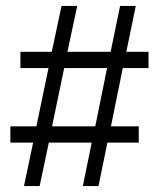

<svg xmlns="http://www.w3.org/2000/svg" viewBox="-20 -629 537 649"><path d="M343 -147 313 0H260L290 -147H145L114 0H61L92 -147H15V-202H103L144 -399H49V-454H155L188 -609H241L208 -454H354L386 -609H439L407 -454H482V-399H395L355 -202H449V-147ZM197 -399 156 -202H302L342 -399Z"/></svg>

Font: Tajawal
Style: Regular
Weight: 400
Designer: Boutros Fonts
Foundry: Created by Boutros International 2017
Version: Version 1.700